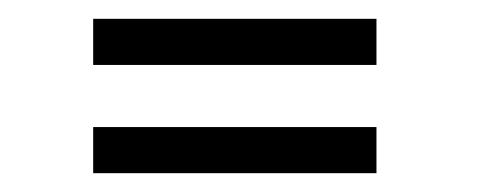

<svg xmlns="http://www.w3.org/2000/svg" viewBox="-20 -378 511 204"><path d="M79 -309V-358H380V-309ZM79 -194V-243H380V-194Z"/></svg>

Font: Raleway-v4020
Style: Italic
Weight: 400
Italic angle: -12°
Designer: Matt McInerney, Pablo Impallari, Rodrigo Fuenzalida
Foundry: Matt McInerney, Pablo Impallari, Rodrigo Fuenzalida
Version: Version 4.020;PS 004.020;hotconv 1.0.88;makeotf.lib2.5.64775